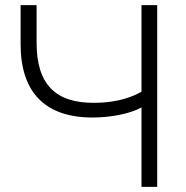

<svg xmlns="http://www.w3.org/2000/svg" viewBox="-20 -725 723 745"><path d="M529 -308V0H590V-705H529V-369C474 -338 410 -326 343 -326C195 -326 122 -398 122 -559V-705H60V-553C60 -365 157 -269 339 -269C408 -269 483 -283 529 -308Z"/></svg>

Font: Poppy and Pepper Light
Style: Regular
Weight: 300
Designer: Thy Ha
Foundry: Thy Ha
Version: Version 0.001;Glyphs 3.2 (3227)